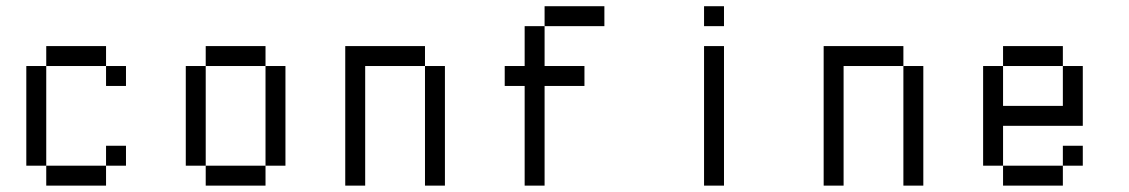

<svg xmlns="http://www.w3.org/2000/svg" viewBox="-20 -582 3540 602"><path d="M312.5 -125H375V-62.5H312.5ZM125 -62.5H312.5V0H125ZM62.5 -375H125V-62.5H62.5ZM125 -437.5H312.5V-375H125ZM312.5 -375H375V-312.5H312.5Z M812.5 -375H875V-62.5H812.5ZM625 -62.5H812.5V0H625ZM562.5 -375H625V-62.5H562.5ZM625 -437.5H812.5V-375H625Z M1312.5 -375H1375V0H1312.5ZM1062.5 -437.5H1312.5V-375H1125V0H1062.5Z M1625 -500H1687.5V-375H1812.5V-312.5H1687.5V0H1625V-312.5H1562.5V-375H1625ZM1687.5 -562.5H1875V-500H1687.5Z M2187.5 -437.5H2250V0H2187.5ZM2187.5 -562.5H2250V-500H2187.5Z M2812.5 -375H2875V0H2812.5ZM2562.5 -437.5H2812.5V-375H2625V0H2562.5Z M3312.5 -125H3375V-62.5H3312.5ZM3125 -62.5H3312.5V0H3125ZM3062.5 -375H3125V-250H3312.5V-375H3375V-187.5H3125V-62.5H3062.5ZM3125 -437.5H3312.5V-375H3125Z"/></svg>

Font: Pixel Operator Mono
Style: Regular
Weight: 400
Monospace: yes
Designer: Jayvee Enaguas (HarvettFox96)
Version: 2016.04.25